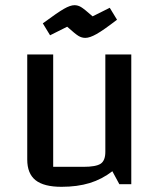

<svg xmlns="http://www.w3.org/2000/svg" viewBox="-20 -710 616 740"><path d="M85 0ZM486 0H440L413 -50Q373 -19 325.5 -4.5Q278 10 217 10Q149 10 117 -15.5Q85 -41 85 -95V-500H185V-67H301Q350 -67 368 -79Q386 -91 386 -125V-500H486ZM239 -607 173 -574 145 -620Q202 -662 226.5 -676Q251 -690 267 -690Q280 -690 292 -683Q304 -676 337 -647L403 -680L431 -634Q379 -594 352.5 -579Q326 -564 309 -564Q295 -564 282.5 -571.5Q270 -579 239 -607Z"/></svg>

Font: Changa
Style: Regular
Weight: 400
Designer: Eduardo Rodriguez Tunni
Foundry: Eduardo Rodriguez Tunni
Version: Version 2.002; ttfautohint (v1.5.10-5e6f)